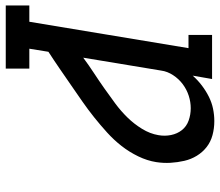

<svg xmlns="http://www.w3.org/2000/svg" viewBox="-114 -498 783 684"><g transform="rotate(90 278.0 -156.5)"><path d="M-44 215V131H14L108 -436H61V-520H218L206 -451Q222 -469 241 -483.5Q260 -498 281 -508.5Q302 -519 324 -523.5Q346 -528 368 -528Q394 -528 418 -521.5Q442 -515 460.5 -500.5Q479 -486 491.5 -465.5Q504 -445 509.5 -421Q515 -397 516.5 -372Q518 -347 514 -321Q509 -289 493.5 -257Q478 -225 456.5 -197.5Q435 -170 408.5 -146Q382 -122 354.5 -100Q327 -78 297.5 -57.5Q268 -37 239 -17Q210 3 181 23Q152 43 121 63L110 131H181V215ZM142 -61Q169 -81 196.5 -99Q224 -117 251 -136Q278 -155 305 -175Q332 -195 355 -218.5Q378 -242 395.5 -270.5Q413 -299 418 -329Q422 -352 417.5 -374Q413 -396 400 -412.5Q387 -429 366 -436.5Q345 -444 322 -444Q300 -444 278 -437Q256 -430 237 -416Q218 -402 204.5 -381.5Q191 -361 188 -339Z"/></g></svg>

Font: Iosevka Etoile Medium
Style: Italic
Weight: 500
Italic angle: -9°
Designer: Belleve Invis
Foundry: Belleve Invis
Version: Version 22.1.2; ttfautohint (v1.8.4)